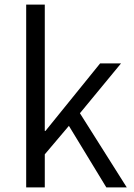

<svg xmlns="http://www.w3.org/2000/svg" viewBox="-20 -816 582 836"><path d="M94 0H175V-144L280 -268L443 0H532L328 -323L507 -540H416L178 -246H175V-796H94Z"/></svg>

Font: ChiuKong Gothic CL Normal
Style: Regular
Weight: 350
Designer: Ryoko NISHIZUKA 西塚涼子 (kana, bopomofo & ideographs); Paul D. Hunt (Latin, Greek & Cyrillic); Sandoll Communications 산돌커뮤니
Foundry: Adobe
Version: Version 1.300